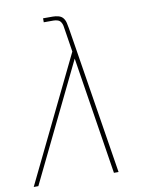

<svg xmlns="http://www.w3.org/2000/svg" viewBox="-91 -797 674 858"><g transform="rotate(-10 246.0 -367.5)"><path d="M-8 0 267 -566 251 -668Q250 -677 248 -686.5Q246 -696 241 -703.5Q236 -711 227 -714Q218 -717 208 -717H164V-735H208Q221 -735 234 -731.5Q247 -728 254.5 -718.5Q262 -709 265 -696Q268 -683 270 -671L283 -590L377 0H356L272 -533L13 0Z"/></g></svg>

Font: Iosevka SS04 Thin
Style: Italic
Weight: 100
Italic angle: -9°
Monospace: yes
Designer: Belleve Invis
Foundry: Belleve Invis
Version: Version 19.0.0; ttfautohint (v1.8.4)